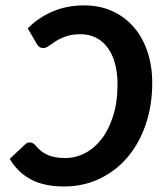

<svg xmlns="http://www.w3.org/2000/svg" viewBox="-20 -675 577 702"><path d="M89.4 -154.3Q94.7 -154.3 99.6 -151.6Q104.5 -148.9 108.4 -145Q119.1 -131.8 130.4 -122.8Q141.6 -113.8 154.8 -108.2Q168 -102.5 183.3 -99.9Q198.7 -97.2 218.8 -97.2Q256.3 -97.2 291 -115.2Q325.7 -133.3 352.1 -167.7Q378.4 -202.1 394 -252.2Q409.7 -302.2 409.7 -366.7Q409.7 -409.2 400.4 -443.1Q391.1 -477.1 373.5 -500.7Q356 -524.4 331.1 -537.1Q306.2 -549.8 274.9 -549.8Q242.7 -549.8 220.9 -542Q199.2 -534.2 184.3 -524.7Q169.4 -515.1 158.9 -507.3Q148.4 -499.5 138.7 -499.5Q128.9 -499.5 123.8 -503.7Q118.7 -507.8 115.2 -513.2L81.5 -571.3Q118.7 -609.4 170.9 -632.3Q223.1 -655.3 287.6 -655.3Q345.2 -655.3 391.4 -634Q437.5 -612.8 469.7 -575.2Q502 -537.6 519.3 -485.6Q536.6 -433.6 536.6 -371.6Q536.6 -290.5 513.2 -221.2Q489.7 -151.9 447.3 -101.3Q404.8 -50.8 345.2 -22Q285.6 6.8 213.9 6.8Q141.6 6.8 93 -19Q44.4 -44.9 15.6 -94.2L71.3 -146.5Q75.7 -150.9 80.3 -152.6Q85 -154.3 89.4 -154.3Z"/></svg>

Font: Carlito
Style: Bold Italic
Weight: 700
Italic angle: -7°
Designer: Lukasz Dziedzic
Foundry: tyPoland Lukasz Dziedzic
Version: Version 1.104